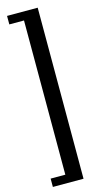

<svg xmlns="http://www.w3.org/2000/svg" viewBox="-149 -853 565 1080"><g transform="rotate(-15 133.5 -313.0)"><path d="M15.5 185V136.5H101V-761.5H15.5V-811H194V185Z"/></g></svg>

Font: Libre Caslon Condensed
Style: Bold
Weight: 700
Designer: Pablo Impallari, Rodrigo Fuenzalida, Katja Schimmel, Ertekin Erdin
Foundry: Pablo Impallari, Rodrigo Fuenzalida
Version: Version 2.000; ttfautohint (v1.8.4.7-5d5b);gftools[0.9.33]